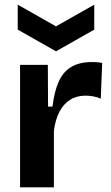

<svg xmlns="http://www.w3.org/2000/svg" viewBox="-20 -803 474 823"><path d="M66 0V-254V-525H185L186 -346H205Q213 -413 232.5 -455Q252 -497 287 -517Q322 -537 374 -537Q383 -537 393.5 -536.5Q404 -536 418 -533L412 -380Q397 -387 379 -390Q361 -393 347 -393Q308 -393 280 -375Q252 -357 234.5 -323.5Q217 -290 211 -242V0ZM56 -783 220 -690 384 -783V-676L220 -583L56 -676Z"/></svg>

Font: Bricolage Grotesque 96pt ExtraBold
Style: Bold
Weight: 700
Version: Version 1.001;gftools[0.9.33.dev8+g029e19f]